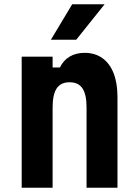

<svg xmlns="http://www.w3.org/2000/svg" viewBox="-20 -874 640 894"><path d="M81 0V-610H225V-560H259Q275 -593 304.5 -610.5Q334 -628 374 -628Q422 -628 456.5 -603.5Q491 -579 509 -533Q527 -487 527 -423V0H383V-374Q383 -434 364 -462.5Q345 -491 304 -491Q263 -491 244 -462.5Q225 -434 225 -374V0ZM217 -689 316 -854H467L335 -689Z"/></svg>

Font: Martian Mono Condensed SemiBold
Style: Regular
Weight: 600
Width: 3
Designer: Roman Shamin
Foundry: Evil Martians
Version: Version 1.000